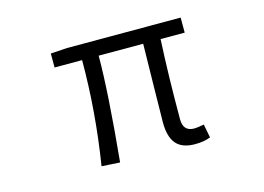

<svg xmlns="http://www.w3.org/2000/svg" viewBox="-79 -684 1158 842"><g transform="rotate(-15 500.0 -263.5)"><path d="M712.9 12.7Q654.3 12.7 627.4 -19Q600.6 -50.8 600.6 -115.2Q600.6 -142.6 603 -274.9Q605.5 -407.2 606.4 -471.7H404.3Q404.3 -309.6 374 4.9L291 0Q329.1 -239.3 329.1 -471.7H204.1V-535.2L279.3 -540H794.9V-471.7H685.5Q676.8 -308.6 676.8 -109.4Q676.8 -54.7 727.5 -54.7Q739.3 -54.7 771.5 -60.5L783.2 1Q752.9 12.7 712.9 12.7Z"/></g></svg>

Font: GenEi Gothic M SemiLight
Style: Regular
Weight: 350
Designer: o_tamon (Modified); [Source Han Sans]
Ryoko NISHIZUKA  (kana & ideographs); Paul D. Hunt (Latin, Greek & Cyrillic); Wenl
Version: Version 1.1a;Original Version 1.004